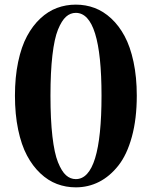

<svg xmlns="http://www.w3.org/2000/svg" viewBox="-20 -784 648 821"><path d="M564.9 -375Q564.9 -275.9 543.9 -199.2Q522.9 -122.6 486.3 -76.2Q449.7 -29.8 403.6 -6.3Q357.4 17.1 304.2 17.1Q261.7 17.1 223.6 2.7Q185.5 -11.7 152.6 -42.7Q119.6 -73.7 95.5 -118.9Q71.3 -164.1 57.6 -229.7Q43.9 -295.4 43.9 -375Q43.9 -454.1 57.6 -519.3Q71.3 -584.5 95.5 -629.4Q119.6 -674.3 152.6 -705.1Q185.5 -735.8 223.6 -750Q261.7 -764.2 304.2 -764.2Q346.7 -764.2 384.5 -750Q422.4 -735.8 455.6 -705.1Q488.8 -674.3 512.9 -629.4Q537.1 -584.5 551 -519.3Q564.9 -454.1 564.9 -375ZM195.8 -375Q195.8 -272.9 204.1 -200.9Q212.4 -128.9 228 -90.1Q243.7 -51.3 262.2 -34.7Q280.8 -18.1 304.2 -18.1Q414.1 -18.1 414.1 -375Q414.1 -729 304.2 -729Q280.8 -729 262.2 -712.4Q243.7 -695.8 228 -657.5Q212.4 -619.1 204.1 -547.6Q195.8 -476.1 195.8 -375Z"/></svg>

Font: Noto Serif JP Black
Style: Regular
Weight: 900
Designer: Ryoko NISHIZUKA  (kana & ideographs); Frank Grießhammer (Latin, Greek & Cyrillic); Wenlong ZHANG  (bopomofo); Sandoll Co
Foundry: Adobe Systems Incorporated
Version: Version 1.001;PS 1.001;hotconv 16.6.54;makeotf.lib2.5.65590